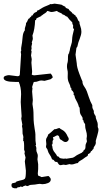

<svg xmlns="http://www.w3.org/2000/svg" viewBox="-22 -852 583 1054"><path d="M61.5 -402.3Q-2 -402.3 -2 -423.8Q-2 -432.6 9.3 -436Q20.5 -439.5 27.3 -439.5L74.2 -433.6Q86.9 -433.6 86.9 -444.3L93.8 -553.7L91.8 -567.4L94.7 -575.2L93.8 -582Q93.8 -589.8 95.7 -598.6Q97.7 -607.4 99.1 -619.1Q100.6 -630.9 102.5 -651.9Q104.5 -672.9 114.3 -685.5Q113.3 -697.3 117.2 -706.1Q121.1 -714.8 121.1 -725.6Q127 -731.4 128.9 -737.8Q130.9 -744.1 135.7 -750L139.6 -751Q141.6 -755.9 143.6 -756.8Q145.5 -757.8 147.9 -760.3Q150.4 -762.7 150.9 -765.1Q151.4 -767.6 153.3 -767.6L156.2 -766.6Q163.1 -781.2 172.4 -784.2Q181.6 -787.1 181.6 -791Q181.6 -794.9 184.6 -794.9Q187.5 -794.9 190.9 -796.9Q194.3 -798.8 199.2 -802.2Q204.1 -805.7 212.9 -810.5Q221.7 -815.4 233.4 -819.8Q245.1 -824.2 255.9 -830.1Q256.8 -829.1 261.7 -829.1L277.3 -832Q278.3 -832 284.2 -831.1Q290 -830.1 305.2 -828.1Q320.3 -826.2 321.3 -822.3Q324.2 -820.3 328.6 -818.8Q333 -817.4 335.9 -815.4Q337.9 -808.6 343.8 -806.6Q349.6 -804.7 354.5 -802.7Q356.4 -795.9 365.2 -790Q374 -784.2 376 -777.3Q378.9 -779.3 380.4 -776.4Q381.8 -773.4 384.8 -772.5Q386.7 -769.5 388.2 -769.5Q389.6 -769.5 391.6 -767.6Q393.6 -765.6 393.1 -764.6Q392.6 -763.7 393.6 -761.7L397.5 -759.8Q402.3 -752.9 404.8 -745.1Q407.2 -737.3 414.1 -732.4Q413.1 -723.6 418.9 -708.5Q424.8 -693.4 424.8 -677.7Q424.8 -662.1 415.5 -638.7Q406.2 -615.2 405.3 -607.4Q404.3 -599.6 403.3 -598.6L402.3 -595.7L397.5 -588.9L392.6 -551.8L399.4 -503.9Q399.4 -484.4 414.1 -445.8Q428.7 -407.2 430.7 -405.3V-403.3Q430.7 -390.6 440.4 -377Q450.2 -363.3 455.1 -349.6Q460 -335.9 465.3 -319.8Q470.7 -303.7 474.6 -294.9Q478.5 -286.1 480.5 -283.2Q482.4 -280.3 483.9 -276.4Q485.4 -272.5 484.9 -268.6Q484.4 -264.6 485.8 -259.3Q487.3 -253.9 490.7 -248.5Q494.1 -243.2 493.2 -235.4V-232.4Q496.1 -227.5 497.6 -223.1Q499 -218.8 502.9 -215.8Q502.9 -204.1 508.8 -190.9Q514.6 -177.7 514.6 -169.9V-159.2Q513.7 -154.3 516.1 -150.9Q518.6 -147.5 518.6 -139.6Q518.6 -131.8 512.2 -108.9Q505.9 -85.9 504.4 -81.5Q502.9 -77.1 503.9 -72.8Q504.9 -68.4 502.9 -61.5Q501 -54.7 496.1 -48.8Q491.2 -43 491.2 -35.2V-34.2Q486.3 -32.2 484.4 -27.3Q482.4 -22.5 476.6 -21.5Q477.5 -17.6 473.1 -13.2Q468.8 -8.8 463.9 -6.8H461.9Q459 2 459 3.9Q451.2 7.8 444.8 12.7Q438.5 17.6 431.6 22.5Q424.8 27.3 417 31.2Q409.2 35.2 405.3 43Q396.5 43.9 387.7 47.4Q378.9 50.8 372.1 50.8Q365.2 50.8 359.4 48.8L339.8 53.7L326.2 51.8L311.5 54.7Q303.7 54.7 299.3 48.3Q294.9 42 292 37.1Q280.3 38.1 276.4 31.2Q272.5 24.4 263.7 22.5Q258.8 7.8 251 -2.9Q243.2 -13.7 240.7 -23.9Q238.3 -34.2 234.4 -37.6Q230.5 -41 230.5 -47.9L232.4 -60.5L230.5 -82Q230.5 -90.8 235.8 -98.1Q241.2 -105.5 242.2 -113.3Q243.2 -113.3 248 -117.7Q252.9 -122.1 259.3 -127Q265.6 -131.8 276.4 -142.6Q285.2 -142.6 290 -145Q294.9 -147.5 303.7 -149.4Q311.5 -142.6 320.3 -138.7Q338.9 -128.9 349.6 -102.5Q355.5 -94.7 355.5 -88.9Q355.5 -83 350.1 -77.6Q344.7 -72.3 337.4 -72.3Q330.1 -72.3 322.8 -78.1Q315.4 -84 307.6 -87.9Q304.7 -92.8 303.2 -99.6Q301.8 -106.4 294.9 -109.4Q287.1 -108.4 281.7 -104.5Q276.4 -100.6 268.6 -98.6L271.5 -86.9Q271.5 -85 268.6 -82Q265.6 -79.1 266.6 -69.3Q267.6 -59.6 261.7 -56.6Q265.6 -51.8 265.6 -45.9Q265.6 -40 268.6 -31.2Q271.5 -22.5 279.3 -13.7Q287.1 -4.9 292 5.9Q300.8 5.9 305.7 15.6Q311.5 16.6 317.4 18.1Q323.2 19.5 330.1 19.5H332L334 17.6L341.8 19.5L377.9 13.7Q386.7 9.8 392.1 5.4Q397.5 1 405.3 -2.9L428.7 -14.6L430.7 -18.6H434.6Q435.5 -19.5 435.1 -21.5Q434.6 -23.4 436.5 -25.4Q438.5 -27.3 440.9 -29.3Q443.4 -31.2 445.3 -35.2Q447.3 -39.1 447.3 -46.9Q447.3 -54.7 448.7 -60.1Q450.2 -65.4 452.6 -69.3Q455.1 -73.2 455.1 -77.1L453.1 -89.8L455.1 -105.5Q455.1 -120.1 450.2 -134.8Q445.3 -149.4 445.3 -164.1V-169.9Q443.4 -173.8 441.4 -176.3Q439.5 -178.7 438 -181.2Q436.5 -183.6 437 -186Q437.5 -188.5 436.5 -190.4L432.6 -193.4Q430.7 -197.3 431.6 -200.2Q432.6 -207 424.3 -217.8Q416 -228.5 416 -245.1Q416 -261.7 413.1 -263.7Q410.2 -265.6 410.2 -268.6Q410.2 -271.5 407.7 -277.3Q405.3 -283.2 402.3 -290L395.5 -302.7Q387.7 -316.4 387.7 -322.8Q387.7 -329.1 381.8 -332Q386.7 -344.7 370.1 -358.4V-360.4Q370.1 -370.1 367.2 -370.1Q364.3 -370.1 364.3 -376Q364.3 -381.8 356.9 -396.5Q349.6 -411.1 349.6 -429.2Q349.6 -447.3 350.1 -450.7Q350.6 -454.1 349.6 -460Q348.6 -465.8 347.2 -472.2Q345.7 -478.5 345.7 -489.3Q345.7 -500 349.6 -511.7Q351.6 -523.4 351.1 -534.2Q350.6 -544.9 353.5 -555.7L357.4 -559.6V-560.5Q357.4 -566.4 360.4 -572.3Q362.3 -588.9 368.2 -604.5Q374 -620.1 374 -636.7Q374 -653.3 384.8 -693.4L383.8 -692.4Q378.9 -696.3 378.9 -700.7Q378.9 -705.1 379.4 -710Q379.9 -714.8 377.4 -717.3Q375 -719.7 375 -721.7Q375 -723.6 375.5 -724.6Q376 -725.6 375 -728Q374 -730.5 367.7 -736.3Q361.3 -742.2 359.4 -744.6Q357.4 -747.1 353 -752.9Q348.6 -758.8 346.7 -760.7L339.8 -762.7Q335.9 -765.6 332.5 -768.6Q329.1 -771.5 324.2 -771.5H323.2Q317.4 -779.3 307.6 -782.2Q297.9 -785.2 290 -792Q269.5 -786.1 262.2 -786.1Q254.9 -786.1 248.5 -789.1Q242.2 -792 239.7 -792Q237.3 -792 236.3 -790Q235.4 -788.1 231.9 -784.7Q228.5 -781.2 221.7 -777.3Q214.8 -773.4 210 -768.6H206.1V-764.6Q203.1 -762.7 191.9 -757.8Q180.7 -752.9 178.2 -750.5Q175.8 -748 176.3 -744.6Q176.8 -741.2 174.8 -741.2L170.9 -742.2Q168.9 -689.5 156.2 -657.2Q158.2 -647.5 158.2 -641.1Q158.2 -634.8 155.3 -627.9Q152.3 -621.1 152.3 -619.1L154.3 -613.3L150.4 -596.7L151.4 -585Q151.4 -580.1 148.4 -577.1Q151.4 -572.3 151.4 -568.4L148.4 -547.9L152.3 -527.3L150.4 -507.8L154.3 -460.9Q154.3 -452.1 152.3 -442.4Q157.2 -438.5 167 -438.5L255.9 -448.2Q265.6 -438.5 267.6 -426.8Q256.8 -416 252 -416L222.7 -408.2L206.1 -410.2Q196.3 -410.2 187.5 -406.2Q178.7 -402.3 168 -402.3H164.1Q163.1 -402.3 160.2 -393.1Q157.2 -383.8 155.8 -379.4Q154.3 -375 154.3 -374L156.2 -367.2L154.3 -349.6L158.2 -302.7L156.2 -281.2Q156.2 -276.4 157.7 -270.5Q159.2 -264.6 160.6 -251Q162.1 -237.3 162.1 -214.4Q162.1 -191.4 164.1 -174.3Q166 -157.2 168 -146.5Q169.9 -135.7 171.4 -125Q172.9 -114.3 172.4 -102.1Q171.9 -89.8 172.9 -79.1L175.8 -57.6Q175.8 -55.7 172.9 -55.7Q177.7 -43 177.7 -38.6Q177.7 -34.2 177.2 -30.8Q176.8 -27.3 178.2 -21.5Q179.7 -15.6 182.6 -9.8Q185.5 -3.9 185.5 3.9L183.6 22.5L187.5 49.8V76.2L185.5 100.6Q185.5 112.3 190.4 113.3Q195.3 114.3 198.7 116.2Q202.1 118.2 203.6 119.1Q205.1 120.1 207 120.1L242.2 114.3L246.1 115.2Q256.8 126 256.8 132.8Q256.8 146.5 241.7 152.8Q226.6 159.2 210 159.2L196.3 157.2Q190.4 157.2 184.1 158.7Q177.7 160.2 169.9 161.1Q162.1 162.1 150.4 162.6Q138.7 163.1 130.9 169.9Q128.9 168 125 168.5Q121.1 168.9 119.1 166Q115.2 168 110.4 168.9Q105.5 169.9 102.5 173.8H99.6Q95.7 173.8 88.9 171.9Q88.9 175.8 80.6 175.8Q72.3 175.8 70.3 181.6H64.5Q57.6 182.6 49.3 179.2Q41 175.8 41 165Q41 154.3 48.8 153.3Q56.6 152.3 64.5 149.4L68.4 144.5Q86.9 138.7 97.7 136.7Q108.4 134.8 114.3 129.4Q120.1 124 120.1 85L114.3 34.2L118.2 12.7L112.3 -9.8L114.3 -18.6L110.4 -30.3V-52.7Q110.4 -65.4 108.4 -76.2L104.5 -81.1L106.4 -90.8L104.5 -91.8L106.4 -96.7Q106.4 -101.6 105.5 -105.5Q100.6 -117.2 101.6 -130.9Q102.5 -144.5 98.6 -160.2L100.6 -168L94.7 -200.2L96.7 -213.9L93.8 -257.8L91.8 -292L93.8 -335Q93.8 -373 81.1 -402.3Z"/></svg>

Font: Mountains of Christmas
Style: Regular
Weight: 400
Designer: Crystal Kluge
Foundry: Font Diner, Inc DBA Tart Workshop
Version: Version 1.002